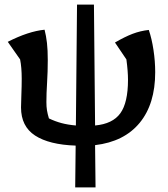

<svg xmlns="http://www.w3.org/2000/svg" viewBox="-20 -628 736 840"><path d="M309 192 311 9Q195 5 133.5 -35Q72 -75 72 -158Q72 -175 73.5 -213Q75 -251 75 -284Q75 -333 68 -368L14 -445Q104 -491 175 -498Q182 -471 185.5 -440Q189 -409 189 -365Q189 -315 186 -267Q183 -219 183 -181Q183 -161 185.5 -145.5Q188 -130 194 -110Q221 -97 249 -89.5Q277 -82 312 -79L317 -608H391L396 -79Q473 -86 506.5 -132.5Q540 -179 540 -279Q540 -316 533 -368L483 -442Q526 -467 560 -480Q594 -493 631 -497Q644 -459 651.5 -409.5Q659 -360 659 -312Q659 -173 591 -90.5Q523 -8 396 7L398 192Z"/></svg>

Font: Piazzolla SemiBold
Style: Regular
Weight: 600
Designer: Juan Pablo del Peral
Foundry: Huerta Tipografica
Version: Version 1.330